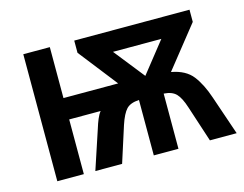

<svg xmlns="http://www.w3.org/2000/svg" viewBox="-80 -665 1003 790"><g transform="rotate(-15 421.5 -270.5)"><path d="M639 -455 536 -325 433 -455ZM782 -541H291V-489L420 -324H187V-541H74V0H187V-233H321Q312 -222 304.5 -204Q297 -186 291 -166L236 0H350L399 -153Q414 -198 431 -216Q448 -234 485 -236V0H590V-235Q625 -233 642.5 -215Q660 -197 674 -153L724 0H838L781 -167Q761 -227 732 -264.5Q703 -302 642 -313L782 -489Z"/></g></svg>

Font: Noto Sans Display Medium
Style: Regular
Weight: 500
Designer: Monotype Design Team
Foundry: Monotype Imaging Inc.
Version: Version 1.900